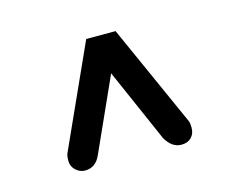

<svg xmlns="http://www.w3.org/2000/svg" viewBox="-55 -712 543 445"><g transform="rotate(-15 216.5 -489.0)"><path d="M100.6 -341.8Q87.9 -341.8 78.1 -351.1Q68.4 -360.4 68.4 -374Q68.4 -383.8 70.3 -389.6L181.6 -635.7H252L362.3 -389.6Q364.3 -383.8 364.3 -374Q364.3 -359.4 355.5 -350.6Q346.7 -341.8 332 -341.8Q308.6 -341.8 293.9 -368.2L216.8 -543.9L137.7 -368.2Q126 -341.8 100.6 -341.8Z"/></g></svg>

Font: Jura
Style: DemiBold
Weight: 600
Version: Version 2.4